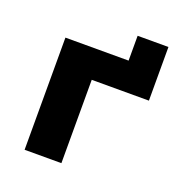

<svg xmlns="http://www.w3.org/2000/svg" viewBox="-115 -716 763 814"><g transform="rotate(20 266.5 -309.0)"><path d="M84 0V-506H369V-618H508V-376H250V0Z"/></g></svg>

Font: Nunito Sans 6pt ExtraBold
Style: Regular
Weight: 800
Version: Version 3.101;gftools[0.9.27]